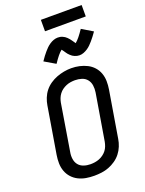

<svg xmlns="http://www.w3.org/2000/svg" viewBox="-202 -1226 1005 1328"><g transform="rotate(-20 300.0 -562.0)"><path d="M254 8Q223 8 193.5 3Q164 -2 138 -15Q112 -28 92.5 -49.5Q73 -71 63 -98.5Q53 -126 52.5 -156.5Q52 -187 57 -217L114 -560Q118 -586 128.5 -612.5Q139 -639 156.5 -661Q174 -683 198 -699.5Q222 -716 248.5 -726Q275 -736 302 -741Q329 -746 356 -746Q387 -746 416 -739.5Q445 -733 471 -720Q497 -707 516.5 -685.5Q536 -664 546 -636.5Q556 -609 556.5 -578.5Q557 -548 552 -518L495 -175Q491 -149 480.5 -123Q470 -97 452.5 -74.5Q435 -52 411 -35.5Q387 -19 361 -9Q335 1 307.5 4.5Q280 8 254 8ZM256 -76Q272 -76 288.5 -78.5Q305 -81 320.5 -87Q336 -93 350.5 -103.5Q365 -114 375.5 -127.5Q386 -141 392 -157Q398 -173 401 -189L458 -531Q462 -557 458.5 -582Q455 -607 440 -625.5Q425 -644 401.5 -651.5Q378 -659 352 -659Q336 -659 319.5 -656.5Q303 -654 287.5 -647.5Q272 -641 258 -631Q244 -621 233.5 -607Q223 -593 217 -577.5Q211 -562 208 -546L152 -204Q147 -179 150.5 -153.5Q154 -128 168.5 -110Q183 -92 206.5 -84Q230 -76 256 -76ZM272 -809 192 -856Q204 -874 215 -888.5Q226 -903 236 -914.5Q246 -926 256.5 -936.5Q267 -947 281 -956.5Q295 -966 310.5 -971.5Q326 -977 341 -977Q351 -977 359 -975.5Q367 -974 376 -970Q385 -966 391 -962Q397 -958 404.5 -951Q412 -944 417 -937.5Q422 -931 426.5 -925Q431 -919 436 -911.5Q441 -904 445 -898Q460 -910 475.5 -929Q491 -948 512 -979L592 -931Q580 -914 569 -899.5Q558 -885 547.5 -873Q537 -861 526.5 -850.5Q516 -840 502.5 -831Q489 -822 473.5 -816Q458 -810 442 -810Q433 -810 424.5 -812Q416 -814 407.5 -817.5Q399 -821 392.5 -825.5Q386 -830 379 -836.5Q372 -843 366.5 -849.5Q361 -856 357 -862.5Q353 -869 347.5 -876.5Q342 -884 338 -889Q323 -877 307.5 -858Q292 -839 272 -809ZM274 -1048V-1132H574V-1048Z"/></g></svg>

Font: Iosevka Curly Medium Extended
Style: Italic
Weight: 500
Width: 7
Italic angle: -9°
Monospace: yes
Designer: Belleve Invis
Foundry: Belleve Invis
Version: Version 11.1.0; ttfautohint (v1.8.3)